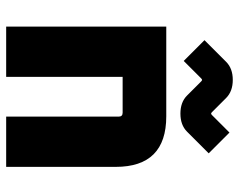

<svg xmlns="http://www.w3.org/2000/svg" viewBox="-98 -696 793 638"><g transform="rotate(90 299.0 -376.5)"><path d="M68 0V-532H366Q534 -532 534 -364V0H367V-374Q367 -387 354 -387H235V0ZM113 -659 185 -731Q207 -753 245 -753Q283 -753 305 -731L352 -684Q355 -681 357 -681Q359 -681 362 -684L420 -742L489 -673L417 -601Q395 -579 357 -579Q319 -579 297 -601L250 -648Q247 -651 245 -651Q243 -651 240 -648L182 -590Z"/></g></svg>

Font: Oxanium ExtraBold
Style: Regular
Weight: 800
Designer: Severin Meyer
Version: Version 2.000